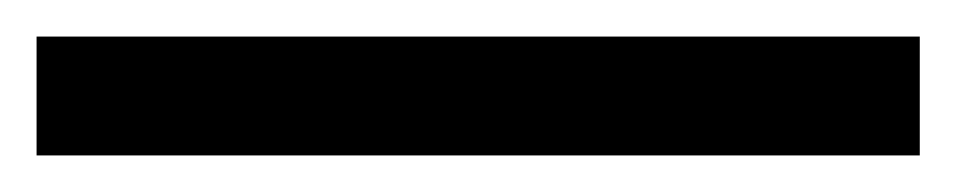

<svg xmlns="http://www.w3.org/2000/svg" viewBox="-23 -845 523 105"><path d="M480 -760H-3V-825H480Z"/></svg>

Font: Noto Sans Thai SemCond
Style: Regular
Weight: 400
Width: 4
Designer: Monotype Design Team
Foundry: Monotype Imaging Inc.
Version: Version 2.002; ttfautohint (v1.8.4.7-5d5b)